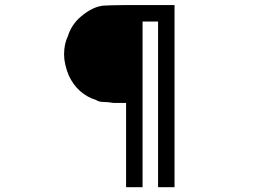

<svg xmlns="http://www.w3.org/2000/svg" viewBox="-20 -743 1040 774"><path d="M683.6 -722.7V11.7H617.2V-656.2H554.7V11.7H488.3V-328.1H464.8H437.5Q414.1 -332 396.5 -332Q378.9 -332 367.2 -339.8Q293 -363.3 257.8 -437.5Q238.3 -484.4 238.3 -523.4Q238.3 -566.4 253.9 -597.7Q265.6 -636.7 296.9 -668Q343.8 -710.9 386.7 -718.8Q398.4 -722.7 543 -722.7Z"/></svg>

Font: 和音 by 宁静之雨，公众号njzyshare
Style: Regular
Weight: 400
Designer: Steve Matteson
Foundry: Ascender Corporation
Version: Version 6.00;June 8, 2018;FontCreator 11.0.0.2388 32-bit